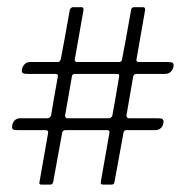

<svg xmlns="http://www.w3.org/2000/svg" viewBox="-20 -500 499 520"><path d="M432.6 -332Q444.3 -332 447.3 -330.1Q450.2 -328.1 450.2 -323.2Q450.2 -314.5 443.4 -306.6Q437.5 -299.8 427.7 -299.8Q401.4 -299.8 349.6 -299.8Q342.8 -299.8 340.8 -293Q335 -257.8 322.3 -186.5Q322.3 -184.6 324.2 -182.6Q325.2 -179.7 328.1 -179.7Q354.5 -179.7 405.3 -179.7Q418 -179.7 419.9 -177.7Q422.9 -175.8 422.9 -170.9Q422.9 -162.1 417 -154.3Q410.2 -147.5 400.4 -147.5Q374 -147.5 322.3 -147.5Q315.4 -147.5 314.5 -140.6Q306.6 -96.7 290 -6.8Q289.1 0 282.2 0Q274.4 0 258.8 0Q252 0 252.9 -6.8Q260.7 -51.8 276.4 -140.6Q277.3 -147.5 270.5 -147.5Q232.4 -147.5 156.2 -147.5Q153.3 -147.5 151.4 -145.5Q148.4 -143.6 148.4 -140.6Q140.6 -96.7 124 -6.8Q122.1 0 116.2 0Q108.4 0 91.8 0Q88.9 0 86.9 -2Q85.9 -3.9 86.9 -6.8Q94.7 -51.8 110.4 -140.6Q111.3 -147.5 103.5 -147.5Q79.1 -147.5 30.3 -147.5Q17.6 -147.5 15.6 -149.4Q12.7 -151.4 12.7 -156.2Q12.7 -165 18.6 -172.9Q25.4 -179.7 34.2 -179.7Q59.6 -179.7 110.4 -179.7Q112.3 -179.7 115.2 -182.6Q117.2 -184.6 118.2 -186.5Q124 -222.7 136.7 -293Q137.7 -295.9 135.7 -297.9Q133.8 -299.8 130.9 -299.8Q106.4 -299.8 56.6 -299.8Q44.9 -299.8 42 -301.8Q39.1 -303.7 39.1 -308.6Q39.1 -317.4 45.9 -325.2Q51.8 -332 61.5 -332Q86.9 -332 136.7 -332Q139.6 -332 141.6 -334Q143.6 -336.9 144.5 -338.9Q153.3 -383.8 168.9 -472.7Q168.9 -475.6 171.9 -477.5Q173.8 -480.5 176.8 -480.5Q184.6 -480.5 201.2 -480.5Q207 -480.5 206.1 -472.7Q198.2 -428.7 182.6 -338.9Q181.6 -336.9 183.6 -334Q185.5 -332 188.5 -332Q226.6 -332 302.7 -332Q305.7 -332 308.6 -334Q310.5 -336.9 310.5 -338.9Q319.3 -383.8 335 -472.7Q335.9 -480.5 342.8 -480.5Q350.6 -480.5 367.2 -480.5Q374 -480.5 373 -472.7Q365.2 -428.7 349.6 -338.9Q348.6 -336.9 350.6 -334Q351.6 -332 355.5 -332Q380.9 -332 432.6 -332ZM302.7 -293Q302.7 -293.9 302.7 -293.9Q303.7 -299.8 297.9 -299.8Q259.8 -299.8 182.6 -299.8Q175.8 -299.8 174.8 -293Q168.9 -257.8 156.2 -186.5Q156.2 -186.5 156.2 -185.5Q156.2 -183.6 157.2 -182.6Q159.2 -179.7 162.1 -179.7Q200.2 -179.7 276.4 -179.7Q279.3 -179.7 281.2 -182.6Q284.2 -184.6 284.2 -186.5Q291 -222.7 302.7 -293Z"/></svg>

Font: Mermaid
Style: Bold
Weight: 400
Designer: Scott Simpson
Version: Version 1.001